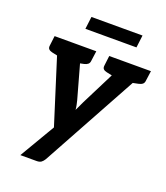

<svg xmlns="http://www.w3.org/2000/svg" viewBox="-153 -787 916 1060"><g transform="rotate(20 305.5 -257.5)"><path d="M92 168 214 -39 64 -514H176Q191 -514 198.5 -507Q206 -500 209 -490L283 -225Q286 -213 289 -199Q292 -185 293 -171Q296 -177 301 -187.5Q306 -198 311 -209Q316 -220 319 -226L452 -490Q457 -500 467.5 -507Q478 -514 489 -514H591L232 141Q224 154 214.5 161Q205 168 187 168ZM157 -481 161 -514H235L231 -481ZM433 -481 437 -514H512L508 -481ZM144 -514 119 -413 63 -425Q50 -428 43 -435Q36 -442 38 -456L45 -514ZM290 -514 282 -456Q281 -442 272.5 -435Q264 -428 250 -425L191 -413V-514ZM465 -514 440 -413 384 -425Q370 -428 363.5 -435Q357 -442 359 -456L366 -514ZM611 -514 603 -456Q602 -442 593.5 -435Q585 -428 570 -425L512 -413L511 -514ZM191 -610 200 -683H500L491 -610Z"/></g></svg>

Font: Aleo
Style: Bold Italic
Weight: 700
Italic angle: -7°
Version: Version 2.001;gftools[0.9.29]